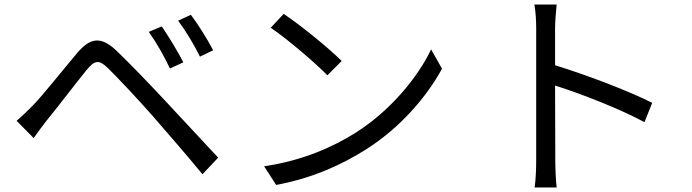

<svg xmlns="http://www.w3.org/2000/svg" viewBox="-20 -794 3040 844"><path d="M691 -678 634 -654C667 -608 702 -546 727 -493L786 -520C762 -567 716 -642 691 -678ZM819 -729 763 -703C797 -658 833 -598 859 -545L917 -573C893 -620 846 -694 819 -729ZM53 -263 128 -187C143 -208 165 -239 185 -264C231 -320 314 -429 362 -488C396 -529 415 -533 454 -495C496 -454 589 -355 647 -289C711 -216 799 -114 870 -28L939 -101C862 -183 762 -292 695 -363C636 -426 551 -515 490 -573C422 -637 375 -626 321 -563C258 -489 171 -378 124 -330C97 -303 79 -285 53 -263Z M1227 -733 1170 -672C1244 -622 1369 -515 1419 -463L1482 -526C1426 -582 1298 -686 1227 -733ZM1141 -63 1194 19C1360 -12 1487 -73 1587 -136C1738 -231 1855 -367 1923 -492L1875 -577C1817 -454 1695 -306 1541 -209C1446 -150 1316 -89 1141 -63Z M2337 -88C2337 -51 2335 -2 2330 30H2427C2423 -3 2421 -57 2421 -88L2420 -418C2531 -383 2704 -316 2813 -257L2847 -342C2742 -395 2552 -467 2420 -507V-670C2420 -700 2424 -743 2427 -774H2329C2335 -743 2337 -698 2337 -670C2337 -586 2337 -144 2337 -88Z"/></svg>

Font: ChiuKong Gothic CL
Style: Regular
Weight: 400
Designer: Ryoko NISHIZUKA 西塚涼子 (kana, bopomofo & ideographs); Paul D. Hunt (Latin, Greek & Cyrillic); Sandoll Communications 산돌커뮤니
Foundry: Adobe
Version: Version 1.300